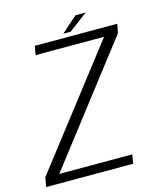

<svg xmlns="http://www.w3.org/2000/svg" viewBox="-131 -849 771 930"><g transform="rotate(-15 255.0 -383.5)"><path d="M-16 0H420.5L428 -45H62L513 -630L521.5 -675H108L100 -630.5H443.5L-7.5 -47ZM256.5 -696H293.5L387.5 -767H336.5Z"/></g></svg>

Font: Anybody UltraCondensed Thin Light
Style: Italic
Weight: 300
Italic angle: -10°
Version: Version 1.111